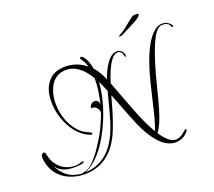

<svg xmlns="http://www.w3.org/2000/svg" viewBox="-150 -1081 1502 1345"><g transform="rotate(-20 601.0 -408.5)"><path d="M939 61Q905 61 868 38Q796 -7 731 -148Q723 -165 698 -228.5Q673 -292 630 -404Q570 -179 522 -100Q432 53 266 53Q195 53 132 19Q66 -20 42 -84Q34 -106 30 -124.5Q26 -143 26 -156Q26 -188 49 -188Q56 -188 57 -181Q62 -162 66 -149Q70 -136 73 -128Q78 -114 86 -102Q94 -90 103 -79Q150 -26 229 -26Q243 -26 262 -32Q283 -38 286 -38Q289 -37 289 -35Q289 -17 213 -17Q105 -17 71 -91Q128 37 252 42Q255 40 261.5 38Q268 36 278 34Q324 24 393 -71Q417 -106 438.5 -140.5Q460 -175 477 -211Q491 -240 502 -266.5Q513 -293 521 -318Q518 -341 502 -355.5Q486 -370 465 -366Q465 -381 477.5 -393Q490 -405 505 -405Q537 -405 535 -364Q561 -468 561 -550V-556Q488 -679 393 -679Q316 -679 277 -615Q261 -588 252 -555Q243 -522 243 -481Q243 -412 269 -346Q300 -276 350 -237Q360 -230 374 -223Q388 -216 405 -208Q414 -204 414 -199Q414 -192 404 -192Q400 -192 398 -193Q356 -209 323 -241Q290 -273 264 -321Q219 -410 219 -503Q219 -594 261 -645Q306 -703 392 -703Q480 -703 548 -647Q539 -682 519 -708Q513 -716 513 -721Q513 -729 521 -729Q530 -729 537 -720Q566 -688 577 -622Q594 -603 610 -577Q626 -551 639 -519Q698 -680 772 -680Q790 -680 805 -665.5Q820 -651 820 -632Q820 -622 816 -622Q813 -622 810 -633Q803 -671 773 -671Q714 -671 654 -484L734 -273Q760 -204 784.5 -151.5Q809 -99 831 -62Q842 -90 853 -127Q864 -164 875 -212L910 -359Q957 -558 1015.5 -656Q1074 -754 1135 -754Q1173 -754 1198 -723Q1202 -719 1202 -713Q1202 -706 1196 -706Q1192 -706 1190 -712Q1179 -745 1138 -745Q1133 -745 1128 -744.5Q1123 -744 1118 -743Q1043 -720 950 -345Q938 -296 928 -258.5Q918 -221 910 -195Q894 -140 877 -102.5Q860 -65 843 -44Q900 43 949 43Q978 43 1007 20Q1035 -3 1035 -3Q1042 -3 1042 4Q1042 8 1039 13Q1001 61 941 61ZM275 42Q388 37 462 -44Q491 -76 515.5 -122.5Q540 -169 559 -230Q564 -244 578 -296.5Q592 -349 616 -441Q606 -465 597.5 -485Q589 -505 581 -521Q569 -362 488 -197Q396 -9 275 42ZM831 -770Q826 -770 822.5 -772.5Q819 -775 826 -778Q840 -784 859.5 -797.5Q879 -811 898.5 -827Q918 -843 933.5 -855.5Q949 -868 956 -872Q960 -875 969 -876.5Q978 -878 986 -878Q1004 -878 1004 -872Q1003 -867 996.5 -858.5Q990 -850 965 -835Q963 -834 944.5 -824Q926 -814 902.5 -802Q879 -790 860 -780.5Q841 -771 838 -771Q836 -770 831 -770Z"/></g></svg>

Font: Lavishly Yours
Style: Regular
Weight: 400
Designer: Robert E. Leuschke
Foundry: Robert E. Leuschke
Version: Version 1.010; ttfautohint (v1.8.3)